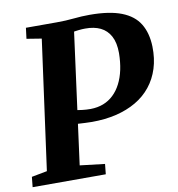

<svg xmlns="http://www.w3.org/2000/svg" viewBox="-90 -827 836 902"><g transform="rotate(-10 327.5 -375.5)"><path d="M-7 0 -2 -48.5 72 -62.5 156.5 -680 85.5 -691.5 92 -743H239Q282.5 -743 321 -747Q359.5 -751 397 -751Q491 -751 548.8 -728.5Q606.5 -706 633.2 -662Q660 -618 662 -553.5Q663.5 -496 648.5 -448.8Q633.5 -401.5 604.2 -365Q575 -328.5 532.8 -303.8Q490.5 -279 437 -266.2Q383.5 -253.5 321 -253.5Q307.5 -253.5 288 -254.5Q268.5 -255.5 251.2 -256.5Q234 -257.5 227 -258L224.5 -326.5Q235.5 -324.5 251.2 -321.8Q267 -319 286 -316.8Q305 -314.5 325.5 -314.5Q359 -315 386.2 -325.5Q413.5 -336 435 -356.5Q456.5 -377 471.2 -405.8Q486 -434.5 493.8 -470.8Q501.5 -507 502 -550Q502 -599.5 485.2 -630.8Q468.5 -662 438 -676.8Q407.5 -691.5 365 -691Q351.5 -691 334.5 -689.2Q317.5 -687.5 298.5 -683.5Q279.5 -679.5 259 -671.5L317 -726L228.5 -62.5L347 -48.5L342 0Z"/></g></svg>

Font: Merriweather ExtraBold
Style: Italic
Weight: 800
Italic angle: -7.8°
Version: Version 2.101